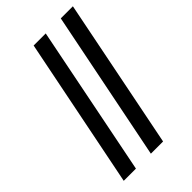

<svg xmlns="http://www.w3.org/2000/svg" viewBox="-218 -785 858 858"><g transform="rotate(-45 210.5 -356.0)"><path d="M30.5 0 173.3 -712.2H249.7L107.6 0ZM202 0 344.8 -712.2H421.3L279.1 0Z"/></g></svg>

Font: Source Sans 3 VF
Style: Italic
Weight: 200
Italic angle: -11°
Designer: Paul D. Hunt
Foundry: Adobe Systems Incorporated
Version: Version 3.042;hotconv 1.0.118;makeotfexe 2.5.65603